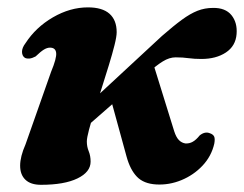

<svg xmlns="http://www.w3.org/2000/svg" viewBox="-20 -502 678 534"><path d="M291 -216 408.5 -317.5 464.5 -137Q470 -120 477.8 -112.2Q485.5 -104.5 496 -103Q507 -102.5 516.2 -107.8Q525.5 -113 535.5 -125.5Q550 -137 563.5 -131.5Q572.5 -128.5 575.5 -122.5Q578.5 -116.5 576 -102.5Q568 -67.5 543.2 -41.2Q518.5 -15 484.5 -1Q450.5 13 414.5 11Q379.5 9 360.8 -10.5Q342 -30 332 -66.5ZM304.5 -412.5Q304.5 -400.5 298.5 -376.5Q292.5 -352.5 283 -321.5Q273.5 -290.5 263 -257.5Q252.5 -224.5 243 -194Q233.5 -163.5 227.5 -141Q221.5 -118.5 221.5 -108.5Q221.5 -94 226.8 -81.2Q232 -68.5 232 -52.5Q232 -23.5 195.5 -5.8Q159 12 94 12Q65.5 12 50.8 -2Q36 -16 36 -41.2Q36 -66.5 51 -100.5L122 -302Q138 -340.5 136.2 -355Q134.5 -369.5 119 -369.5Q111 -369.5 102 -364Q93 -358.5 79 -345Q69.5 -340 62.2 -339.2Q55 -338.5 49.5 -341Q41.5 -346 41.2 -357.5Q41 -369 51 -382Q79.5 -426 127.2 -453.8Q175 -481.5 224.5 -481.5Q264.5 -481.5 284.5 -463.8Q304.5 -446 304.5 -412.5ZM196.5 -128.5 178.5 -168.5 430.5 -402Q462.5 -430 485.8 -447Q509 -464 529.2 -472Q549.5 -480 572.5 -480Q607 -480.5 623.8 -459.8Q640.5 -439 638 -407.5Q635.5 -374 608.2 -356Q581 -338 540 -338Q520.5 -338 504.5 -340.2Q488.5 -342.5 468.5 -342.5Q451 -342.5 432.8 -331.2Q414.5 -320 391.5 -299Z"/></svg>

Font: Fraunces
Style: Bold Italic
Weight: 700
Italic angle: -16°
Version: Version 1.000;[b76b70a41]